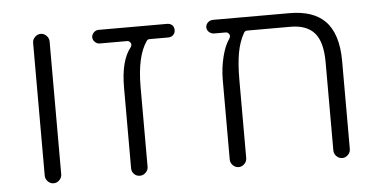

<svg xmlns="http://www.w3.org/2000/svg" viewBox="-44 -660 1454 731"><g transform="rotate(-5 683.0 -294.5)"><path d="M165 -41Q165 -28 155.5 -18.5Q146 -9 133.5 -9Q121 -9 111.5 -18.5Q102 -28 102 -41V-548Q102 -561 111.5 -570.5Q121 -580 133.5 -580Q146 -580 155.5 -570.5Q165 -561 165 -548Z M616 -576Q628 -576 636 -569Q643 -561 643 -550Q643 -539 635.5 -531.5Q628 -524 616 -524H545Q537 -524 533 -517Q495 -462 495 -345V-40Q495 -28 485.5 -18.5Q476 -9 463 -9Q450 -9 441 -18Q432 -27 432 -40V-349Q432 -452 471 -500Q474 -504 474 -509.5Q474 -515 469.5 -519.5Q465 -524 459 -524H354Q344 -524 336 -532Q328 -540 328 -550Q328 -560 336 -568Q344 -576 354 -576Z M1084 -576Q1174 -576 1219 -531Q1268 -482 1268 -377V-41Q1268 -28 1258.5 -18.5Q1249 -9 1236.5 -9Q1224 -9 1214.5 -18.5Q1205 -28 1205 -41V-377Q1205 -456 1175 -490Q1145 -524 1084 -524H918Q909 -524 905 -516Q887 -484 879.5 -442Q872 -400 872 -340V-41Q872 -28 862.5 -18.5Q853 -9 840.5 -9Q828 -9 818.5 -18.5Q809 -28 809 -41V-345Q809 -389 819.5 -432Q830 -475 848 -500Q851 -505 851 -510Q851 -515 846.5 -519.5Q842 -524 836 -524H793Q781 -524 772.5 -531.5Q764 -539 764 -550Q764 -560 772 -568Q780 -576 793 -576Z"/></g></svg>

Font: Kurewa Gothic CJK TC Regular
Style: Regular
Weight: 400
Designer: Max Yao
Foundry: Max-Everyday
Version: Version 1.071; ttfautohint (v1.8.3)